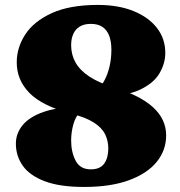

<svg xmlns="http://www.w3.org/2000/svg" viewBox="-20 -740 732 780"><path d="M322 19.5Q222.5 19.5 161.5 -3.8Q100.5 -27 72.5 -66.8Q44.5 -106.5 44.5 -156.5Q44.5 -198.5 72.5 -232.2Q100.5 -266 159 -286Q217.5 -306 309 -306L307.5 -286.5Q287.5 -268.5 278.2 -235.5Q269 -202.5 269 -169.5Q269 -122.5 287.2 -87.2Q305.5 -52 349 -52Q386 -52 403 -75Q420 -98 420 -136.5Q420 -168 407 -194.5Q394 -221 361.5 -242Q329 -263 270.5 -278Q152.5 -309 100.2 -361.8Q48 -414.5 48 -486.5Q48 -546.5 82.5 -599.8Q117 -653 190 -686.5Q263 -720 377.5 -720Q461 -720 522.5 -695Q584 -670 617.8 -626.2Q651.5 -582.5 651.5 -525Q651.5 -482.5 627.8 -442Q604 -401.5 547.8 -375.2Q491.5 -349 394 -349L374 -373.5Q392 -390 405 -414.8Q418 -439.5 425.2 -470.8Q432.5 -502 432.5 -538Q432.5 -569.5 424.2 -593Q416 -616.5 397.5 -629.8Q379 -643 349 -643Q321.5 -643 303.8 -632Q286 -621 277.5 -601.5Q269 -582 269 -556.5Q269 -517.5 287.2 -485.5Q305.5 -453.5 343.2 -428.8Q381 -404 439.5 -386Q548.5 -353 601.8 -304.2Q655 -255.5 655 -190Q655 -129.5 616.5 -82.2Q578 -35 503.8 -7.8Q429.5 19.5 322 19.5Z"/></svg>

Font: Fraunces SuperSoft 9pt
Style: Regular
Weight: 900
Version: Version 1.000;[b76b70a41]